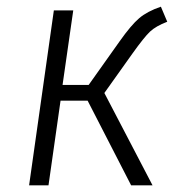

<svg xmlns="http://www.w3.org/2000/svg" viewBox="-20 -554 535 574"><path d="M480 -489Q446 -476 428.5 -459.5Q411 -443 376 -394L292 -276L436 0H372L242 -253H161L125 0H67L141 -523H199L167 -300H245L338 -431Q372 -479 396 -499.5Q420 -520 461 -534Z"/></svg>

Font: FiraGO Light
Style: Italic
Weight: 300
Italic angle: -8°
Designer: bBox Type GmbH
Foundry: bBox Type GmbH
Version: Version 1.001